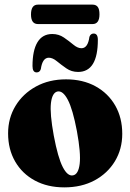

<svg xmlns="http://www.w3.org/2000/svg" viewBox="-20 -801 564 830"><path d="M265.5 -458Q338 -458 392.8 -428Q447.5 -398 478 -345Q508.5 -292 508.5 -222.5Q508.5 -156.5 476.8 -104Q445 -51.5 388.8 -21.2Q332.5 9 258 9Q185.5 9 130.8 -20.5Q76 -50 45.5 -102.8Q15 -155.5 15 -224.5Q15 -290.5 47 -343.2Q79 -396 135.5 -427Q192 -458 265.5 -458ZM296 -43Q319 -47.5 324.5 -93Q330 -138.5 312.5 -234Q294.5 -329 273.2 -369.5Q252 -410 228.5 -405.5Q205.5 -400.5 200.2 -355.2Q195 -310 212.5 -214.5Q230.5 -119 251.5 -78.5Q272.5 -38 296 -43ZM317.5 -490Q289 -490 266.8 -505.5Q244.5 -521 226 -536.2Q207.5 -551.5 191 -551.5Q163.5 -551.5 156.5 -502.5Q152 -488 138.5 -488Q120.5 -488 120.5 -515.5Q120.5 -583 142 -618.5Q163.5 -654 206 -654Q234 -654 256.2 -638.8Q278.5 -623.5 297 -608Q315.5 -592.5 332 -592.5Q360 -592.5 366.5 -641.5Q371.5 -656 385 -656Q403 -656 403 -629Q403 -490 317.5 -490ZM114 -738.5Q114 -781 144 -781H380Q395 -781 402.5 -771.2Q410 -761.5 410 -739Q410 -697 380 -697H144Q114 -697 114 -738.5Z"/></svg>

Font: Fraunces 144pt Soft Black
Style: Regular
Weight: 900
Version: Version 1.000;[b76b70a41]